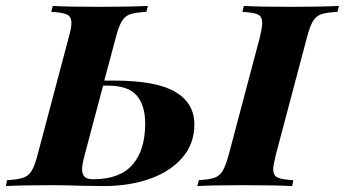

<svg xmlns="http://www.w3.org/2000/svg" viewBox="-62 -628 1164 648"><path d="M594 -208Q594 -143 553.5 -96Q513 -49 443.5 -24.5Q374 0 288 0L215 -1Q155 -3 116 -3Q11 -3 -42 0L-38 -20Q-2 -22 16 -28Q34 -34 44.5 -51Q55 -68 65 -106L170 -502Q179 -534 179 -550Q179 -572 164 -579Q149 -586 111 -588L116 -608Q165 -605 273 -605Q374 -605 437 -608L432 -588Q395 -586 377.5 -580Q360 -574 349.5 -557Q339 -540 329 -502L290 -356H323Q465 -356 529.5 -318Q594 -280 594 -208ZM428 -211Q428 -272 399.5 -305.5Q371 -339 302 -339H286L224 -106Q215 -72 215 -57Q215 -40 223.5 -31.5Q232 -23 253 -23Q342 -23 385 -72Q428 -121 428 -211ZM860 -57Q860 -36 874.5 -29Q889 -22 928 -20L924 0Q867 -3 761 -3Q656 -3 604 0L609 -20Q644 -22 661.5 -28Q679 -34 689.5 -51.5Q700 -69 710 -106L815 -502Q823 -536 823 -550Q823 -572 808.5 -579Q794 -586 756 -588L761 -608Q810 -605 918 -605Q1018 -605 1082 -608L1077 -588Q1040 -586 1022.5 -580Q1005 -574 994.5 -557Q984 -540 974 -502L869 -106Q860 -68 860 -57Z"/></svg>

Font: Playfair Display SC
Style: Bold Italic
Weight: 700
Italic angle: -14°
Designer: Claus Eggers Sørensen
Foundry: Claus Eggers Sørensen
Version: Version 1.200; ttfautohint (v1.6)